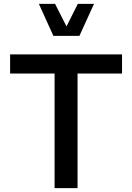

<svg xmlns="http://www.w3.org/2000/svg" viewBox="-20 -981 688 1001"><path d="M384.3 0H264.6V-597.7H32.7V-697.3H616.2V-597.7H384.3ZM182.6 -960.9H267.1L326.7 -843.3L385.7 -960.9H470.2L394 -793.9H258.3Z"/></svg>

Font: Estedad-FD SemiBold
Style: Regular
Weight: 600
Designer: Amin Abedi
Version: Version 7.3